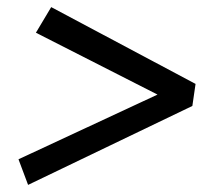

<svg xmlns="http://www.w3.org/2000/svg" viewBox="-20 -522 570 540"><path d="M59 -2 32 -74 423 -256 81 -430 124 -502 530 -286 521 -224Z"/></svg>

Font: Faustina Medium
Style: Italic
Weight: 500
Italic angle: -8°
Designer: Alfonso Garcia
Foundry: http://www.omnibus-type.com
Version: Version 1.200